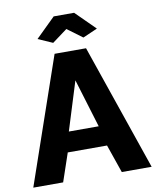

<svg xmlns="http://www.w3.org/2000/svg" viewBox="-98 -989 865 1064"><g transform="rotate(-10 335.0 -457.5)"><path d="M168 -807 250 -771 335 -834 420 -771 502 -807 393 -915H278ZM247 -710 2 0H170L224 -159H445L500 0H668L424 -710ZM418 -272H250L335 -545Z"/></g></svg>

Font: FIGSv2-sans-serif ExtraBold
Style: Regular
Weight: 800
Designer: Matt McInerney, Pablo Impallari, Rodrigo Fuenzalida,Mirko Velimirovic
Foundry: Matt McInerney, Pablo Impallari, Rodrigo Fuenzalida
Version: Version 4.021;hotconv 1.0.109;makeotfexe 2.5.65596